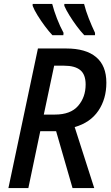

<svg xmlns="http://www.w3.org/2000/svg" viewBox="-20 -962 568 982"><path d="M23 0 174 -714H319Q419 -714 471.5 -670Q524 -626 524 -539Q524 -456 483 -395.5Q442 -335 362 -312L462 0H351L267 -291H186L125 0ZM261 -376Q341 -376 379.5 -420.5Q418 -465 418 -530Q418 -581 390.5 -603.5Q363 -626 308 -626H257L204 -376ZM411 -782Q392 -802 372 -829Q352 -856 335 -883.5Q318 -911 309 -932V-942H410Q419 -906 434 -868Q449 -830 466 -794V-782ZM248 -782Q230 -801 209.5 -828.5Q189 -856 172 -883.5Q155 -911 147 -932V-942H247Q256 -907 271.5 -867Q287 -827 305 -794L304 -782Z"/></svg>

Font: Noto Sans SemiCondensed Medium
Style: Italic
Weight: 500
Width: 4
Italic angle: -12°
Designer: Monotype Design Team
Foundry: Monotype Imaging Inc.
Version: Version 2.013; ttfautohint (v1.8.4.7-5d5b)